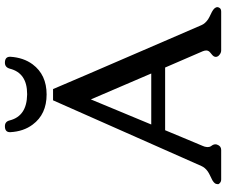

<svg xmlns="http://www.w3.org/2000/svg" viewBox="-92 -860 961 818"><g transform="rotate(-90 389.0 -451.5)"><path d="M418 -706.5Q445.3 -642.1 481.2 -558.6Q517.1 -475.1 555.4 -386.7Q593.8 -298.3 629.6 -214.8Q665.5 -131.3 690.4 -74.2Q696.8 -58.6 715.3 -45.9Q725.6 -39.6 736.6 -34.7Q747.6 -29.8 755.4 -24.4Q762.7 -19 765.1 -13.7Q767.1 -10.3 767.1 -6.3Q767.1 -2.9 764.6 1.5Q760.7 9.8 748 9.8H583Q574.2 9.8 566.4 4.4Q558.1 -1.5 556.6 -6.8Q555.2 -9.3 555.2 -13.2Q555.2 -21.5 564 -28.8Q568.8 -33.2 574.2 -37.4Q579.6 -41.5 581.5 -47.4Q582.5 -50.3 582.5 -53.7Q582.5 -60.5 579.1 -68.8L509.8 -229H242.7Q228 -193.8 210.7 -152.1Q193.4 -110.4 175.8 -68.8Q171.9 -60.1 171.4 -53.2Q170.9 -50.3 170.9 -47.4Q170.9 -43.5 171.9 -40Q173.3 -35.2 176.5 -31.2Q179.7 -27.3 182.1 -20.5Q182.6 -15.6 182.6 -13.7Q182.6 -10.3 181.2 -7.3Q175.3 9.8 158.7 9.8H32.7Q20.5 9.8 13.7 -0.5Q13.7 -1.5 12.7 -3.4Q12.7 -7.3 14.2 -12.7Q19 -23.4 36.6 -31.2Q43.5 -34.7 51.8 -38.6Q60.1 -42.5 67.9 -47.9Q83.5 -59.1 90.3 -74.7L370.1 -706.5ZM395 -733.9Q310.5 -733.9 266.6 -793.5Q237.3 -832.5 234.4 -888.7V-890.1Q234.4 -911.6 259.8 -911.6Q279.8 -911.6 284.7 -890.6Q303.2 -818.4 394.5 -816.9H397Q486.3 -816.9 504.9 -890.6Q510.7 -911.6 530.3 -911.6Q555.7 -911.6 555.7 -889.6V-888.7Q552.2 -832.5 523.4 -793.5Q479 -733.9 395 -733.9ZM484.4 -288.1 374 -545.4Q354.5 -498 323.5 -423.8Q292.5 -349.6 267.1 -288.1Z"/></g></svg>

Font: Caudex
Style: Bold
Weight: 700
Version: Version 1.01